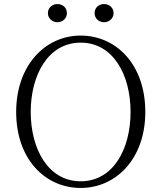

<svg xmlns="http://www.w3.org/2000/svg" viewBox="-20 -915 799 950"><path d="M264 -805C289 -805 311 -823 311 -850C311 -878 289 -895 264 -895C240 -895 217 -878 217 -850C217 -823 240 -805 264 -805ZM495 -805C519 -805 542 -823 542 -850C542 -878 519 -895 495 -895C470 -895 448 -878 448 -850C448 -823 470 -805 495 -805ZM379 15C554 15 699 -129 699 -361C699 -597 554 -739 379 -739C205 -739 60 -593 60 -361C60 -126 205 15 379 15ZM379 -18C219 -18 132 -177 132 -361C132 -545 219 -704 379 -704C540 -704 626 -545 626 -361C626 -177 540 -18 379 -18Z"/></svg>

Font: Noto Serif CJK SC ExtraLight
Style: Regular
Weight: 200
Designer: Ryoko NISHIZUKA 西塚涼子 (kana & ideographs); Frank Grießhammer (Latin, Greek & Cyrillic); Wenlong ZHANG 张文龙 (bopomofo); San
Foundry: Adobe
Version: Version 2.001;hotconv 1.1.0;makeotfexe 2.6.0